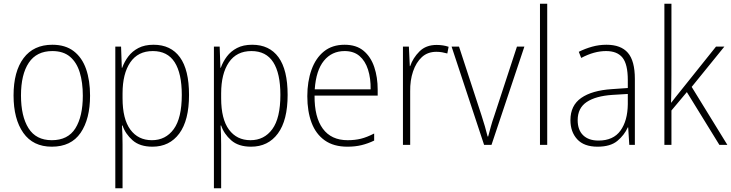

<svg xmlns="http://www.w3.org/2000/svg" viewBox="-20 -780 3938 1034"><path d="M465 -265Q465 -139 414 -64.5Q363 10 259 10Q158 10 105.5 -64.5Q53 -139 53 -266Q53 -395 107 -467Q161 -539 262 -539Q332 -539 377 -504.5Q422 -470 443.5 -408.5Q465 -347 465 -265ZM93 -266Q93 -154 133.5 -89.5Q174 -25 259 -25Q346 -25 386 -89Q426 -153 426 -265Q426 -336 409.5 -390Q393 -444 357 -474.5Q321 -505 262 -505Q177 -505 135 -442Q93 -379 93 -266Z M807 -539Q900 -539 949 -471.5Q998 -404 998 -269Q998 -132 945.5 -61Q893 10 801 10Q733 10 694 -24.5Q655 -59 640 -104H637Q640 -55 640 -1V234H601V-529H632L636 -415H638Q650 -448 671 -476Q692 -504 725.5 -521.5Q759 -539 807 -539ZM803 -505Q723 -505 681.5 -444Q640 -383 640 -277V-251Q640 -139 682 -82Q724 -25 798 -25Q872 -25 915.5 -84.5Q959 -144 959 -269Q959 -385 920.5 -445Q882 -505 803 -505Z M1338 -539Q1431 -539 1480 -471.5Q1529 -404 1529 -269Q1529 -132 1476.5 -61Q1424 10 1332 10Q1264 10 1225 -24.5Q1186 -59 1171 -104H1168Q1171 -55 1171 -1V234H1132V-529H1163L1167 -415H1169Q1181 -448 1202 -476Q1223 -504 1256.5 -521.5Q1290 -539 1338 -539ZM1334 -505Q1254 -505 1212.5 -444Q1171 -383 1171 -277V-251Q1171 -139 1213 -82Q1255 -25 1329 -25Q1403 -25 1446.5 -84.5Q1490 -144 1490 -269Q1490 -385 1451.5 -445Q1413 -505 1334 -505Z M1836 -539Q1899 -539 1938 -506.5Q1977 -474 1995.5 -419Q2014 -364 2014 -297V-265H1674Q1673 -149 1718.5 -87Q1764 -25 1852 -25Q1892 -25 1924 -33Q1956 -41 1995 -61V-23Q1962 -7 1927.5 1.5Q1893 10 1851 10Q1777 10 1729 -24Q1681 -58 1658 -119Q1635 -180 1635 -262Q1635 -341 1657.5 -404Q1680 -467 1724.5 -503Q1769 -539 1836 -539ZM1836 -505Q1767 -505 1724.5 -453Q1682 -401 1675 -299H1976Q1977 -358 1962 -405Q1947 -452 1916 -478.5Q1885 -505 1836 -505Z M2331 -538Q2367 -538 2396 -528L2389 -492Q2375 -496 2360.5 -498.5Q2346 -501 2330 -501Q2283 -501 2252 -472.5Q2221 -444 2204.5 -395.5Q2188 -347 2189 -288V0H2150V-529H2182L2187 -424H2189Q2204 -468 2239 -503Q2274 -538 2331 -538Z M2587 0 2412 -529H2452L2573 -159Q2593 -98 2606 -45H2609Q2616 -71 2623.5 -98.5Q2631 -126 2642 -157L2764 -529H2804L2627 0Z M2927 0H2888V-760H2927Z M3246 -539Q3324 -539 3361.5 -495.5Q3399 -452 3399 -355V0H3369L3363 -94H3361Q3342 -52 3304.5 -21Q3267 10 3198 10Q3125 10 3088.5 -30Q3052 -70 3052 -133Q3052 -212 3110 -252.5Q3168 -293 3275 -300L3361 -306V-349Q3361 -434 3332.5 -469.5Q3304 -505 3244 -505Q3212 -505 3179 -496Q3146 -487 3110 -468L3097 -501Q3131 -518 3168.5 -528.5Q3206 -539 3246 -539ZM3278 -269Q3188 -263 3139.5 -230.5Q3091 -198 3091 -133Q3091 -80 3120.5 -51.5Q3150 -23 3203 -23Q3283 -23 3321.5 -76.5Q3360 -130 3361 -219V-274Z M3596 -375Q3596 -302 3594 -227H3595Q3608 -244 3619.5 -258.5Q3631 -273 3644 -289L3836 -529H3881L3705 -312L3897 0H3854L3679 -284L3596 -185V0H3558V-760H3596Z"/></svg>

Font: Noto Sans Armenian SemiCondensed ExtraLight
Style: Regular
Weight: 200
Width: 4
Designer: Monotype Design Team
Foundry: Monotype Imaging Inc.
Version: Version 2.008; ttfautohint (v1.8.4.7-5d5b)